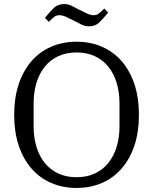

<svg xmlns="http://www.w3.org/2000/svg" viewBox="-20 -916 756 948"><path d="M358 -41Q409 -41 448.5 -59.5Q488 -78 515 -111.5Q542 -145 556 -191Q570 -237 570 -292V-406Q570 -461 556 -507Q542 -553 515 -586.5Q488 -620 448.5 -638.5Q409 -657 358 -657Q307 -657 267.5 -638.5Q228 -620 201 -586.5Q174 -553 160 -507Q146 -461 146 -406V-292Q146 -237 160 -191Q174 -145 201 -111.5Q228 -78 267.5 -59.5Q307 -41 358 -41ZM358 12Q289 12 232 -13Q175 -38 134.5 -85Q94 -132 72 -198.5Q50 -265 50 -349Q50 -433 72 -499.5Q94 -566 134.5 -613Q175 -660 232 -685Q289 -710 358 -710Q427 -710 484 -685Q541 -660 581.5 -613Q622 -566 644 -499.5Q666 -433 666 -349Q666 -265 644 -198.5Q622 -132 581.5 -85Q541 -38 484 -13Q427 12 358 12ZM419 -786Q400 -786 382.5 -794.5Q365 -803 347 -813Q329 -822 309 -831.5Q289 -841 274 -841Q259 -841 249.5 -834Q240 -827 221 -808L202 -828Q227 -859 246.5 -877.5Q266 -896 297 -896Q316 -896 333.5 -887.5Q351 -879 369 -869Q387 -860 407 -850.5Q427 -841 442 -841Q457 -841 466.5 -848Q476 -855 495 -874L514 -854Q489 -823 469.5 -804.5Q450 -786 419 -786Z"/></svg>

Font: IBM Plex Serif
Style: Regular
Weight: 400
Designer: Mike Abbink, Paul van der Laan, Pieter van Rosmalen
Foundry: Bold Monday
Version: Version 2.6